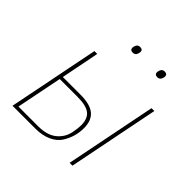

<svg xmlns="http://www.w3.org/2000/svg" viewBox="-177 -848 1006 1006"><g transform="rotate(45 325.5 -345.5)"><path d="M302 -642Q282 -642 282 -659Q282 -665 285 -674Q291 -691 308 -691Q328 -691 328 -674Q328 -668 325 -659Q319 -642 302 -642ZM484 -642Q464 -642 464 -659Q464 -665 467 -674Q473 -691 490 -691Q510 -691 510 -674Q510 -668 507 -659Q501 -642 484 -642ZM53 0 154 -506H175L133 -293H263Q336 -293 368.5 -265.5Q401 -238 401 -182Q401 -151 393 -122Q385 -93 367 -64Q349 -35 311.5 -17.5Q274 0 222 0ZM78 -19H224Q290 -19 327 -49Q364 -79 373 -125Q380 -160 380 -182Q380 -230 353 -252Q326 -274 261 -274H129ZM476 0 577 -506H598L497 0Z"/></g></svg>

Font: IBM Plex Sans Thin
Style: Italic
Weight: 100
Italic angle: -11.31°
Designer: Mike Abbink, Paul van der Laan, Pieter van Rosmalen
Foundry: Bold Monday
Version: Version 3.0